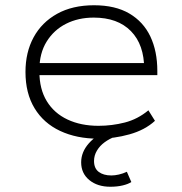

<svg xmlns="http://www.w3.org/2000/svg" viewBox="-20 -520 693 731"><path d="M354 8Q272 8 209 -21.5Q146 -51 111.5 -108Q77 -165 77 -246Q77 -321 108 -378Q139 -435 197.5 -467.5Q256 -500 338 -500Q419 -500 472.5 -468.5Q526 -437 552.5 -381Q579 -325 579 -250V-234H110V-280H555L529 -257Q529 -350 478.5 -401.5Q428 -453 337 -453Q278 -453 231.5 -429.5Q185 -406 157.5 -361.5Q130 -317 130 -255V-247Q130 -181 158 -135Q186 -89 237 -65Q288 -41 355 -41Q406 -41 455 -53.5Q504 -66 545 -100L570 -60Q532 -25 473 -8.5Q414 8 354 8ZM400 191Q351 191 320 165.5Q289 140 289 98Q289 59 318 26Q347 -7 398 -28L419 0Q397 8 378.5 21.5Q360 35 349 53.5Q338 72 338 93Q338 121 356 134.5Q374 148 404 148Q417 148 432.5 144.5Q448 141 463 134L480 173Q468 181 447 186Q426 191 400 191Z"/></svg>

Font: Nunito Sans 7pt SemiExpanded ExtraLight
Style: Regular
Weight: 250
Width: 6
Designer: Vernon Adams
Foundry: Vernon Adams
Version: Version 3.101;gftools[0.9.27]